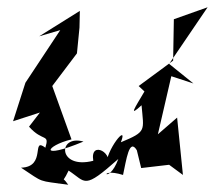

<svg xmlns="http://www.w3.org/2000/svg" viewBox="-20 -498 592 529"><path d="M60 -149C98 -106 117 -131 105 -91C65 -122 109 -38 38 -36C103 7 82 -1 168 11C127 -50 128 60 169 -28C218 4 209 26 306 -60C278 16 244 -39 319 -16C328 -57 336 -119 357 -84L369 -35L446 -44L484 -16L468 -174L415 -128L452 -288L513 -268L446 -322L552 -478L459 -445L457 -331L362 -261L378 -246C351 -200 333 -174 370 -208C376 -137 385 -136 313 -106C335 -162 271 -85 272 -39C300 -73 227 -115 237 -55C139 -30 138 -128 210 -108C86 -56 104 -96 177 -114L124 -261L192 -351L199 -422L200 -468L88 -398L146 -415L50 -270L16 -164L90 -188Z"/></svg>

Font: Charger Distortion
Style: 2It
Weight: 400
Designer: Jasper
Foundry: Cannot Into Space Fonts
Version: Version 0.98